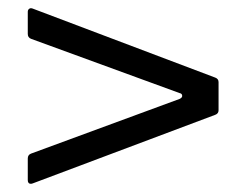

<svg xmlns="http://www.w3.org/2000/svg" viewBox="-20 -575 599 470"><path d="M60 -126 56 -125Q48 -125 48 -134V-187Q48 -196 56 -199L420 -333Q426 -336 426 -340Q426 -346 420 -347L56 -480Q48 -483 48 -492V-546Q48 -551 51.5 -553.5Q55 -556 60 -554L507 -385Q515 -382 515 -374V-305Q515 -297 507 -294Z"/></svg>

Font: Open Sauce Two
Style: Regular
Weight: 400
Designer: Alfredo Marco Pradil
Foundry: Creative Sauce Fz LLC
Version: Version 1.477